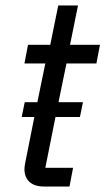

<svg xmlns="http://www.w3.org/2000/svg" viewBox="-20 -679 384 699"><path d="M246 -68H145L182 -253H271L282 -307H193L222 -448H331L344 -516H235L264 -659H192L163 -516H82L69 -448H145L116 -307H70L59 -253H105L72 -87C70 -77 69 -70 69 -63C69 -26 92 0 139 0H233Z"/></svg>

Font: Braiins Sans
Style: Italic
Weight: 400
Italic angle: -11.31°
Designer: Mike Abbink, Paul van der Laan, Pieter van Rosmalen, Jiri Chlebus, Lubos Buracinsky
Foundry: Bold Monday, Sudetype
Version: Version 1.000;hotconv 1.0.109;makeotfexe 2.5.65596